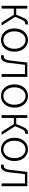

<svg xmlns="http://www.w3.org/2000/svg" viewBox="1670 -2257 600 3980"><g transform="rotate(90 1970.0 -267.0)"><path d="M329 -280 382 -406C412 -477 435 -488 463 -488C471 -488 473 -488 480 -486L492 -542C486 -544 475 -547 465 -547C416 -547 379 -526 339 -432L284 -303H158V-533H100V0H158V-254H286L446 0H510Z M810 13C939 13 1051 -89 1051 -266C1051 -444 939 -547 810 -547C681 -547 569 -444 569 -266C569 -89 681 13 810 13ZM810 -37C706 -37 630 -130 630 -266C630 -402 706 -496 810 -496C914 -496 991 -402 991 -266C991 -130 914 -37 810 -37Z M1162 13C1229 13 1271 -43 1285 -161C1298 -269 1311 -376 1323 -484H1515V0H1573V-533H1277C1263 -413 1248 -294 1234 -174C1224 -85 1198 -45 1156 -45C1147 -45 1140 -47 1133 -49L1120 6C1133 11 1144 13 1162 13Z M1970 13C2099 13 2211 -89 2211 -266C2211 -444 2099 -547 1970 -547C1841 -547 1729 -444 1729 -266C1729 -89 1841 13 1970 13ZM1970 -37C1866 -37 1790 -130 1790 -266C1790 -402 1866 -496 1970 -496C2074 -496 2151 -402 2151 -266C2151 -130 2074 -37 1970 -37Z M2596 -280 2649 -406C2679 -477 2702 -488 2730 -488C2738 -488 2740 -488 2747 -486L2759 -542C2753 -544 2742 -547 2732 -547C2683 -547 2646 -526 2606 -432L2551 -303H2425V-533H2367V0H2425V-254H2553L2713 0H2777Z M3077 13C3206 13 3318 -89 3318 -266C3318 -444 3206 -547 3077 -547C2948 -547 2836 -444 2836 -266C2836 -89 2948 13 3077 13ZM3077 -37C2973 -37 2897 -130 2897 -266C2897 -402 2973 -496 3077 -496C3181 -496 3258 -402 3258 -266C3258 -130 3181 -37 3077 -37Z M3429 13C3496 13 3538 -43 3552 -161C3565 -269 3578 -376 3590 -484H3782V0H3840V-533H3544C3530 -413 3515 -294 3501 -174C3491 -85 3465 -45 3423 -45C3414 -45 3407 -47 3400 -49L3387 6C3400 11 3411 13 3429 13Z"/></g></svg>

Font: Noto Sans CJK JP Light
Style: Regular
Weight: 300
Designer: Ryoko NISHIZUKA (kana & ideographs); Paul D. Hunt (Latin, Greek & Cyrillic); Wenlong ZHANG (bopomofo); Sandoll Communica
Foundry: Adobe Systems Incorporated
Version: Version 1.004;PS 1.004;hotconv 1.0.82;makeotf.lib2.5.63406